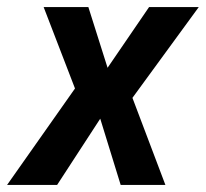

<svg xmlns="http://www.w3.org/2000/svg" viewBox="-52 -521 580 541"><path d="M-32 0 175 -294 180 -218 71 -501H197L253 -324H247L368 -501H508L302 -219L305 -288L414 0H288L230 -188L232 -189L109 0Z"/></svg>

Font: Nunito Sans 7pt Condensed
Style: Bold Italic
Weight: 700
Width: 3
Italic angle: -9°
Designer: Vernon Adams
Foundry: Vernon Adams
Version: Version 3.101;gftools[0.9.27]